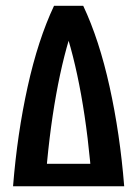

<svg xmlns="http://www.w3.org/2000/svg" viewBox="-20 -648 478 668"><path d="M168 -627.9H269.5Q325.2 -509.8 361.3 -346.2Q397.5 -182.6 412.1 0H300.8Q288.1 -174.8 262.2 -318.4Q236.3 -461.9 200.2 -563.5H237.3Q201.2 -461.9 175.3 -318.4Q149.4 -174.8 136.7 0H25.4Q40 -182.6 76.2 -346.2Q112.3 -509.8 168 -627.9ZM344.7 -78.1V0H94.7V-78.1Z"/></svg>

Font: Sudo Var
Style: Regular
Weight: 400
Monospace: yes
Designer: Jens Kutilek
Foundry: Jens Kutilek
Version: Version 0.065;FEAKit 1.0